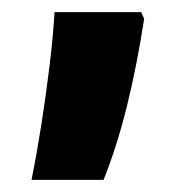

<svg xmlns="http://www.w3.org/2000/svg" viewBox="-20 -159 303 317"><path d="M218 -128Q206 -50 189.5 16.5Q173 83 151 138H32Q40 99 48 48.5Q56 -2 62 -52Q68 -102 70 -139H213Z"/></svg>

Font: Noto Sans Lao ExtraCondensed ExtraBold
Style: Regular
Weight: 800
Width: 2
Designer: Monotype Design Team
Foundry: Monotype Imaging Inc.
Version: Version 2.003; ttfautohint (v1.8.4.7-5d5b)